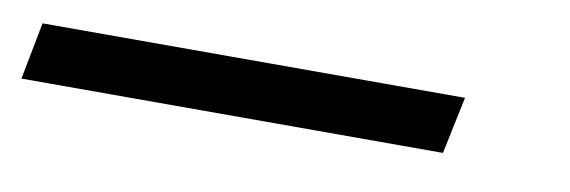

<svg xmlns="http://www.w3.org/2000/svg" viewBox="-59 -71 609 205"><g transform="rotate(10 245.0 31.0)"><path d="M-35 62H422L435 0H-23Z"/></g></svg>

Font: Geist Light
Style: Italic
Weight: 300
Italic angle: -12°
Designer: Basement.studio, Andrés Briganti, Mateo Zaragoza
Foundry: Basement.studio, Vercel, Andrés Briganti, Guido Ferreyra, Mateo Zaragoza
Version: Version 1.500